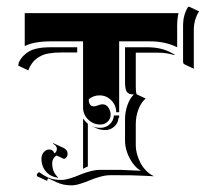

<svg xmlns="http://www.w3.org/2000/svg" viewBox="-20 -508 613 572"><path d="M34.2 -312.5 36.1 -322Q41.7 -333.7 50 -342Q58.3 -350.3 67 -355.2Q75.7 -360.1 87.2 -362.8Q98.6 -365.5 108.8 -366.3Q118.9 -367.2 131.8 -367.2H210V-351.6H162.1Q151.1 -351.6 142.5 -351Q133.8 -350.3 123.5 -348.5Q113.3 -346.7 105.2 -343Q97.2 -339.4 89.2 -333.6Q81.3 -327.9 75 -319Q68.6 -310.1 64.2 -298.3ZM53.7 -370.8V-468.8H511.7Q507.8 -450.4 507.8 -432.6V-367.2Q472.4 -384.8 427.7 -384.8H335V-173.8H326.2Q326.2 -194.3 311.5 -209.1Q296.9 -223.9 276.4 -223.9Q258.3 -223.9 244.4 -212.2Q244.4 -191.4 259.5 -191.2Q264.6 -191.2 272.3 -194.2Q280 -197.3 285.2 -197.3Q296.6 -197.3 303.1 -187.3Q309.6 -177.2 309.6 -166.3Q309.6 -154.1 300.7 -145.5Q291.7 -137 279.3 -137Q257.8 -137 242.7 -151.9Q227.5 -166.7 227.5 -187.7V-384.8H131.8Q81.8 -384.8 53.7 -370.8ZM89.4 12.2Q91.1 8.1 96.4 4.6Q115.7 18.6 129.4 23.3Q143.1 28.1 163.1 28.1Q173.8 28.1 188.8 23.4Q203.9 18.8 216.9 13.1Q230 7.3 247.2 2.7Q264.4 -2 279.3 -2H338.6Q345.5 -2 399.7 0.7Q385.5 -7.3 374.5 -23.2Q363.5 -39.1 358 -56Q352.5 -73 352.5 -87.9V-152.3Q352.5 -174.8 359.7 -194.9Q366.9 -215.1 378.9 -226.6Q371.6 -226.8 367.3 -227.9Q363 -229 359.4 -232.7Q355.7 -236.3 354.1 -243.9Q352.5 -251.5 352.5 -263.7V-367.2H419.9Q468 -367.2 501.7 -344L497.6 -344.2Q475.6 -351.1 450 -351.1H384.5V-249.5Q384.5 -234.6 387 -227.1L414.1 -214.4Q401.1 -204.1 392.8 -183.1Q384.5 -162.1 384.5 -138.2V-74Q384.5 -63 387.9 -50Q391.4 -37.1 397.8 -24Q404.3 -11 415.2 0.2Q426 11.5 439.2 17.1Q435.5 17.1 408.1 15.6Q380.6 14.2 368.7 14.2L309.3 13.9Q294.9 13.9 277.8 18.7Q260.7 23.4 247.7 29.1Q234.6 34.7 219.5 39.4Q204.3 44.2 193.1 44.2Q168.2 44.2 149.4 35.2L123.5 23.2Q120.4 26.4 120.6 31L90.6 17.1ZM103.5 -35.4Q103.5 -46.6 110.4 -54.7Q117.2 -62.7 127 -62.7Q131.8 -62.7 136 -59.9Q140.1 -57.1 141.4 -51.3Q144.8 -52.2 147.1 -55.9Q149.4 -59.6 149.4 -64.7Q149.4 -69.3 146.2 -73.4Q143.1 -77.4 137.7 -79.8L139.2 -81.3L169.2 -67.4Q174.8 -64.7 178.1 -60.3Q181.4 -55.9 181.4 -50.5Q181.4 -44.2 178 -39.6Q174.6 -34.9 169.7 -34.9L148.7 -44.7Q142.8 -41.7 139.2 -35.4Q135.5 -29.1 135.5 -21.2Q135.5 4.2 152.1 19.5L153.8 21.7Q130.9 18.8 117.2 3.4Q103.5 -12 103.5 -35.4ZM227.5 -5.1V-155Q233.4 -146 241.7 -139.6V-12Q234.1 -9 227.5 -5.1ZM252.9 -132.6V-132.8Q265.4 -127 279.3 -127.2Q295.2 -127.2 306.8 -137.8Q318.4 -148.4 319.3 -164.1H335V-157.2H333Q332.3 -141.8 320.8 -131.2Q309.3 -120.6 293.5 -120.6Q278.8 -120.6 267.1 -126ZM525.4 -322.8V-432.6Q525.4 -462.4 539.6 -486.3L543 -488.3L573 -474.1Q557.4 -449.5 557.4 -418.5V-303.2L527.3 -317.4Z"/></svg>

Font: AgreloyS1
Style: Medium
Weight: 400
Designer: gluk
Foundry: gluk
Version: Version 0.27